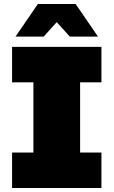

<svg xmlns="http://www.w3.org/2000/svg" viewBox="-20 -934 564 954"><path d="M467 -752H327L262 -824L197 -752H57L168 -914H356ZM484 -525H378V-176H484V0H40V-176H146V-525H40V-701H484Z"/></svg>

Font: TypoPRO Montserrat Alternates
Style: Regular
Weight: 900
Designer: Julieta Ulanovsky
Foundry: Julieta Ulanovsky
Version: Version 6.001